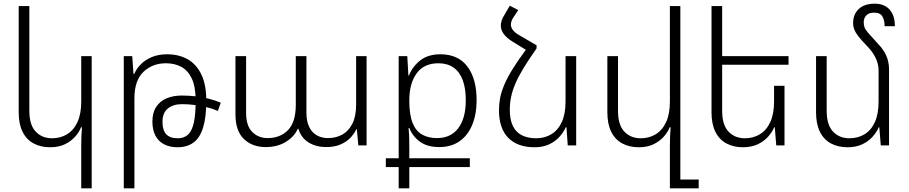

<svg xmlns="http://www.w3.org/2000/svg" viewBox="-20 -793 4959 1047"><path d="M480 234H423V-1Q423 -27 424 -50.5Q425 -74 427 -99H422Q411 -71 388 -46Q365 -21 332 -5.5Q299 10 253 10Q202 10 163 -11Q124 -32 103 -74.5Q82 -117 82 -180V-760H140V-189Q140 -112 174.5 -75.5Q209 -39 264 -39Q310 -39 346 -61Q382 -83 402.5 -127.5Q423 -172 423 -239V-487H480Z M655 234V-487H701L708 -390H712Q725 -420 749.5 -444Q774 -468 809.5 -482.5Q845 -497 891 -497L885 -448Q811 -448 762 -401Q713 -354 713 -256V234ZM1168 -188Q1141 -200 1108.5 -208Q1076 -216 1041.5 -220.5Q1007 -225 972 -225Q925 -225 895.5 -201.5Q866 -178 866 -128Q866 -83 886.5 -61Q907 -39 949 -39Q984 -39 1005.5 -59Q1027 -79 1037 -124.5Q1047 -170 1047 -244Q1047 -320 1026 -364.5Q1005 -409 968.5 -428.5Q932 -448 885 -448L891 -497Q955 -497 1003 -470Q1051 -443 1078 -387Q1105 -331 1105 -244Q1105 -154 1087.5 -97.5Q1070 -41 1035 -15.5Q1000 10 948 10Q905 10 874 -6.5Q843 -23 827 -54.5Q811 -86 811 -130Q811 -179 832 -210.5Q853 -242 889 -257Q925 -272 971 -272Q1008 -272 1045 -268Q1082 -264 1117.5 -255Q1153 -246 1184 -233Z M1429 9Q1356 9 1310 -35Q1264 -79 1264 -169V-487H1322V-178Q1322 -107 1355.5 -73.5Q1389 -40 1439 -40Q1508 -40 1550.5 -83.5Q1593 -127 1593 -222V-487H1651V-178Q1651 -131 1666.5 -100Q1682 -69 1708.5 -54.5Q1735 -40 1768 -40Q1812 -40 1846.5 -59Q1881 -78 1901.5 -118.5Q1922 -159 1922 -222V-487H1979V0H1934L1926 -88H1923Q1912 -64 1891 -42Q1870 -20 1837.5 -5.5Q1805 9 1758 9Q1704 9 1663 -16Q1622 -41 1607 -91H1604Q1585 -48 1539 -19.5Q1493 9 1429 9Z M2154 234V118H2084V70H2154V-487H2201L2207 -381H2210Q2229 -430 2271.5 -463.5Q2314 -497 2382 -497Q2478 -497 2528.5 -430.5Q2579 -364 2579 -247Q2579 -170 2555 -112Q2531 -54 2485.5 -22.5Q2440 9 2376 9Q2311 9 2271 -19.5Q2231 -48 2212 -95H2208Q2211 -63 2211.5 -36.5Q2212 -10 2212 19V70H2542V118H2212V234ZM2363 -40Q2438 -40 2479 -94Q2520 -148 2520 -247Q2520 -312 2503 -357Q2486 -402 2452.5 -425Q2419 -448 2371 -448Q2292 -448 2252 -393Q2212 -338 2212 -246V-242Q2212 -167 2230 -122.5Q2248 -78 2282 -59Q2316 -40 2363 -40Z M2850 -525 2906 -546V-529Q2863 -468 2834.5 -421Q2806 -374 2790 -336Q2774 -298 2767 -264Q2760 -230 2760 -195Q2760 -140 2777 -105.5Q2794 -71 2826.5 -55Q2859 -39 2904 -39Q2950 -39 2986.5 -61Q3023 -83 3043.5 -127.5Q3064 -172 3064 -239V-487H3122V0H3076L3069 -99H3065Q3053 -71 3030 -46Q3007 -21 2973.5 -5.5Q2940 10 2895 10Q2802 10 2751.5 -41.5Q2701 -93 2701 -192Q2701 -225 2707 -257.5Q2713 -290 2729 -328.5Q2745 -367 2774.5 -415Q2804 -463 2850 -525ZM2906 -546 2850 -520 2775 -566Q2744 -585 2727.5 -607Q2711 -629 2711 -653Q2711 -667 2716 -682Q2721 -697 2731 -712L2760 -762L2806 -738L2781 -700Q2773 -689 2769.5 -678.5Q2766 -668 2766 -659Q2766 -643 2777.5 -628.5Q2789 -614 2810 -602Z M3690 186H3790V234H3633V-1Q3633 -27 3634 -50.5Q3635 -74 3637 -99H3632Q3621 -71 3598 -46Q3575 -21 3542 -5.5Q3509 10 3463 10Q3412 10 3373 -11Q3334 -32 3313 -74.5Q3292 -117 3292 -180V-487H3350V-189Q3350 -112 3384.5 -75.5Q3419 -39 3474 -39Q3520 -39 3556 -61Q3592 -83 3612.5 -127.5Q3633 -172 3633 -239V-760H3690Z M4258 -325V0H4213L4205 -99H4202Q4190 -71 4167 -46Q4144 -21 4110.5 -5.5Q4077 10 4031 10Q3980 10 3941 -11Q3902 -32 3881 -74.5Q3860 -117 3860 -180V-760H3918V-189Q3918 -112 3952.5 -75.5Q3987 -39 4042 -39Q4088 -39 4124 -61Q4160 -83 4180.5 -127.5Q4201 -172 4201 -239V-325ZM3889 -487H4280V-440H3889Z M4828 -413V0H4783L4775 -99H4772Q4760 -71 4737 -46Q4714 -21 4680.5 -5.5Q4647 10 4601 10Q4550 10 4511 -11Q4472 -32 4451 -74.5Q4430 -117 4430 -180V-487H4488V-189Q4488 -112 4522.5 -75.5Q4557 -39 4612 -39Q4658 -39 4694 -60.5Q4730 -82 4750.5 -126.5Q4771 -171 4771 -239V-410Q4771 -442 4756 -475Q4741 -508 4708 -542Q4680 -571 4663.5 -591.5Q4647 -612 4639.5 -630Q4632 -648 4632 -668Q4632 -698 4645.5 -722Q4659 -746 4685 -759.5Q4711 -773 4750 -773Q4785 -773 4809.5 -758.5Q4834 -744 4847 -716.5Q4860 -689 4860 -650H4804Q4804 -682 4792 -703Q4780 -724 4747 -724Q4718 -724 4704 -709Q4690 -694 4690 -672Q4690 -656 4694.5 -643.5Q4699 -631 4714 -614Q4729 -597 4758 -565Q4783 -540 4798.5 -516Q4814 -492 4821 -467Q4828 -442 4828 -413Z"/></svg>

Font: Noto Sans Armenian Light
Style: Regular
Weight: 300
Designer: Monotype Design Team
Foundry: Monotype Imaging Inc.
Version: Version 2.007